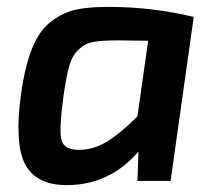

<svg xmlns="http://www.w3.org/2000/svg" viewBox="-20 -524 621 556"><path d="M474 0H378L381 -85Q298 11 176 12Q86 13 53.5 -47Q21 -107 41 -253Q53 -336 74.5 -387.5Q96 -439 131 -464Q166 -489 201.5 -496.5Q237 -504 294 -504Q421 -504 541 -475ZM409 -406 320 -407Q274 -407 250 -402.5Q226 -398 207.5 -380.5Q189 -363 180.5 -333Q172 -303 164 -247Q150 -144 158.5 -117Q167 -90 208 -90Q250 -90 289 -113.5Q328 -137 378 -187Z"/></svg>

Font: Exo 2.0 Semi Bold
Style: Italic
Weight: 600
Italic angle: -8°
Designer: Natanael Gama
Version: Version 1.001;PS 001.001;hotconv 1.0.70;makeotf.lib2.5.58329